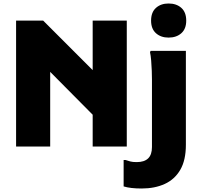

<svg xmlns="http://www.w3.org/2000/svg" viewBox="-20 -838 1152 1098"><path d="M72 0V-720H227L510 -437V-720H705V0H510V-182L267 -427V0ZM790 240Q758 240 732 237Q706 234 687 228V77H698Q713 82 726 85.5Q739 89 762 89Q805 89 827 68Q849 47 849 3V-382Q849 -402 848 -432.5Q847 -463 844.5 -492Q842 -521 838 -539L841 -547H1043V-10Q1043 78 1011 133Q979 188 922 214Q865 240 790 240ZM944 -623Q900 -623 872 -648Q844 -673 844 -720Q844 -768 872 -793Q900 -818 944 -818Q989 -818 1017 -793Q1045 -768 1045 -720Q1045 -673 1017 -648Q989 -623 944 -623Z"/></svg>

Font: Kufam ExtraBold
Style: Regular
Weight: 800
Designer: Wael Morcos, Artur Schmal
Foundry: Original Type
Version: Version 1.300; ttfautohint (v1.8.3)